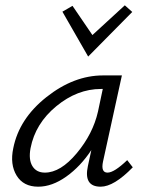

<svg xmlns="http://www.w3.org/2000/svg" viewBox="-20 -698 545 723"><path d="M478 -653 312 -485 215 -654 253 -676 328 -566 450 -678ZM459 -95 480 -68Q409 5 359 5Q294 5 311 -73L324 -133Q283 -71 229.5 -33Q176 5 124 5Q68 5 42.5 -37Q17 -79 30 -140Q52 -251 155 -332.5Q258 -414 368 -414H439L368 -90Q359 -48 385 -48Q410 -48 459 -95ZM149 -48Q208 -48 269 -121Q330 -194 349 -278L367 -363H360Q271 -363 192 -298Q113 -233 95 -140Q87 -97 102 -72.5Q117 -48 149 -48Z"/></svg>

Font: EauTest
Style: Italic
Weight: 400
Italic angle: -12°
Designer: Christian Thalmann (Catharsis Fonts)
Version: Version 0.001;PS 000.001;hotconv 1.0.88;makeotf.lib2.5.64775